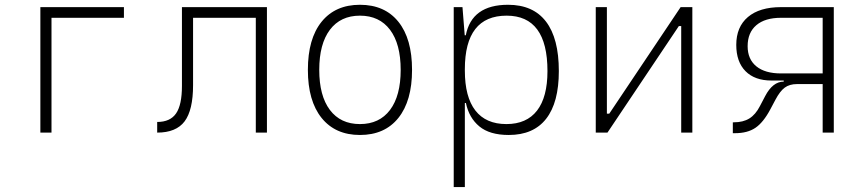

<svg xmlns="http://www.w3.org/2000/svg" viewBox="-20 -547 3556 792"><path d="M146.5 0V-517.6H491.2V-473.6H192.4V0Z M628.4 0V-43.9Q682.1 -43.9 706.3 -79.1Q730.5 -114.3 730.5 -192.4V-517.6H1081.1V0H1035.2V-473.6H776.4V-195.8Q776.4 -92.8 741.5 -46.4Q706.5 0 628.4 0Z M1464.8 9.8Q1363.3 9.8 1306.6 -60.5Q1250 -130.9 1250 -258.8Q1250 -387.2 1306.6 -457.3Q1363.3 -527.3 1464.8 -527.3Q1566.9 -527.3 1623.3 -457.3Q1679.7 -387.2 1679.7 -258.8Q1679.7 -130.9 1623.3 -60.5Q1566.9 9.8 1464.8 9.8ZM1464.8 -35.2Q1544.9 -35.2 1588.9 -93.5Q1632.8 -151.9 1632.8 -258.8Q1632.8 -365.7 1588.9 -424.1Q1544.9 -482.4 1464.8 -482.4Q1384.8 -482.4 1340.8 -424.1Q1296.9 -365.7 1296.9 -258.8Q1296.9 -151.9 1340.8 -93.5Q1384.8 -35.2 1464.8 -35.2Z M1851.6 224.6V-517.6H1887.7L1897 -401.4H1901.4Q1925.8 -527.3 2075.7 -527.3Q2179.2 -527.3 2232.2 -458Q2285.2 -388.7 2285.2 -253.9Q2285.2 -124 2232.9 -57.1Q2180.7 9.8 2078.6 9.8Q2000 9.8 1957.3 -25.6Q1914.6 -61 1901.9 -122.1H1897.5V224.6ZM1897.5 -255.9Q1897.5 -147 1940.9 -91.1Q1984.4 -35.2 2068.8 -35.2Q2152.3 -35.2 2195.3 -90.8Q2238.3 -146.5 2238.3 -253.9Q2238.3 -482.4 2069.8 -482.4Q1897.5 -482.4 1897.5 -261.2Z M2437.5 0V-517.6H2483.4V-78.1H2493.2L2787.6 -517.6H2835.9V0H2790V-439.5H2780.3L2485.8 0Z M3162.6 -214.8Q3093.3 -214.8 3055.2 -253.4Q3017.1 -292 3017.1 -361.8Q3017.1 -436 3065.2 -476.8Q3113.3 -517.6 3201.7 -517.6H3419.4V0H3373.5V-200.2H3267.6Q3236.8 -200.2 3217 -185.5Q3197.3 -170.9 3178.7 -135.7L3157.7 -96.2Q3128.9 -42 3096.2 -19.8Q3063.5 2.4 3012.2 2.4H3002.9V-42.5H3007.3Q3045.4 -42.5 3071 -58.3Q3096.7 -74.2 3114.7 -109.4L3136.2 -150.4Q3167.5 -210.4 3212.9 -210.4V-214.8ZM3373.5 -244.1V-473.6H3201.7Q3135.7 -473.6 3099.9 -443.1Q3064 -412.6 3064 -356.4Q3064 -302.7 3099.9 -273.4Q3135.7 -244.1 3201.7 -244.1Z"/></svg>

Font: Cascadia Code ExtraLight
Style: Regular
Weight: 200
Monospace: yes
Designer: Aaron Bell
Foundry: Saja Typeworks
Version: Version 2407.024; ttfautohint (v1.8.4)